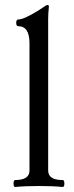

<svg xmlns="http://www.w3.org/2000/svg" viewBox="-20 -745 296 769"><path d="M172.9 -62Q172.9 -23.9 231 -23.9Q237.8 -23.9 237.8 -10Q237.8 3.9 231 3.9Q193.4 0 137 0Q80.6 0 41 3.9Q34.2 3.9 34.2 -10Q34.2 -23.9 41 -23.9Q98.1 -23.9 98.1 -62V-571.8Q98.1 -640.1 53.2 -640.1Q44.9 -640.1 44.9 -653.6Q44.9 -667 53.2 -667Q75.7 -667 133.8 -703.1Q150.4 -713.4 158.2 -719.2Q166 -725.1 170.9 -725.1Q175.8 -725.1 175.8 -717.8Q172.9 -689.9 172.9 -670.4Z"/></svg>

Font: Junicode
Style: Regular
Weight: 400
Designer: Peter S. Baker
Foundry: Briery Creek Software
Version: Version 0.7.2